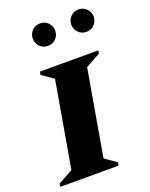

<svg xmlns="http://www.w3.org/2000/svg" viewBox="-176 -857 728 933"><g transform="rotate(-20 188.0 -390.0)"><path d="M-30 0 -27 -16 49 -58 126 -502 66 -544 69 -560H371L368 -544L292 -502L215 -58L275 -16L272 0ZM149 -664Q123 -664 107 -681.5Q91 -699 91 -722Q91 -745 107 -762.5Q123 -780 149 -780Q175 -780 191 -762.5Q207 -745 207 -722Q207 -699 191 -681.5Q175 -664 149 -664ZM348 -664Q323 -664 306.5 -681.5Q290 -699 290 -722Q290 -745 306.5 -762.5Q323 -780 348 -780Q373 -780 389.5 -762.5Q406 -745 406 -722Q406 -699 389.5 -681.5Q373 -664 348 -664Z"/></g></svg>

Font: Spectral SC ExtraBold
Style: Italic
Weight: 800
Italic angle: -10°
Designer: Jean-Baptiste Levee
Foundry: Production Type
Version: Version 2.001